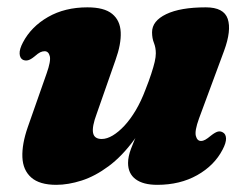

<svg xmlns="http://www.w3.org/2000/svg" viewBox="-20 -502 692 536"><path d="M602 -132.5Q610.5 -128 611 -115.8Q611.5 -103.5 601.5 -84.5Q578.5 -40 530.5 -13Q482.5 14 419 14Q379.5 14 358.5 -1.8Q337.5 -17.5 337.5 -47Q337.5 -65 345.8 -86.8Q354 -108.5 365 -133Q376 -157.5 386.8 -183.5Q397.5 -209.5 402 -235.5L416 -228.5Q389.5 -159.5 355.2 -112.8Q321 -66 283.2 -38Q245.5 -10 208 2Q170.5 14 137 14Q90.5 14 67.2 -6.5Q44 -27 42.5 -63.2Q41 -99.5 57.5 -147L110 -296.5Q122.5 -331.5 119 -345.2Q115.5 -359 104.5 -359Q98.5 -359 92.2 -356Q86 -353 76.5 -344.5Q65.5 -335.5 58.2 -333.8Q51 -332 44 -335Q35.5 -339.5 34.8 -352Q34 -364.5 44 -383.5Q67 -427.5 114 -454.5Q161 -481.5 224 -481.5Q271 -481.5 293.2 -463.2Q315.5 -445 317 -412Q318.5 -379 302.5 -334.5L250 -184.5Q236.5 -148.5 239.8 -131.2Q243 -114 264 -114Q278.5 -114 294.8 -123.8Q311 -133.5 327.5 -151.2Q344 -169 359 -194.2Q374 -219.5 386 -251.5Q396 -276.5 402.2 -295.8Q408.5 -315 411.8 -329Q415 -343 415 -353Q415 -369 409.8 -382Q404.5 -395 404.5 -412Q404.5 -443.5 444 -462.5Q483.5 -481.5 554.5 -481.5Q605 -481.5 615.8 -449.2Q626.5 -417 605.5 -360L535.5 -171Q523 -136.5 526.8 -122.5Q530.5 -108.5 541 -108.5Q547 -108.5 553.2 -112Q559.5 -115.5 569 -123.5Q580.5 -132.5 587.8 -134.5Q595 -136.5 602 -132.5Z"/></svg>

Font: Fraunces ExtraBold
Style: Italic
Weight: 800
Italic angle: -16°
Version: Version 1.000;[b76b70a41]